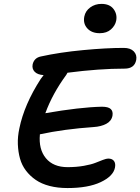

<svg xmlns="http://www.w3.org/2000/svg" viewBox="-20 -955 718 982"><path d="M490.2 -785.2Q449.2 -785.2 426.8 -809.6Q404.3 -834 411.1 -870.1Q417 -899.4 441.7 -917.2Q466.3 -935.1 499 -935.1Q541 -935.1 560.8 -908.7Q580.6 -882.3 574.2 -849.1Q569.3 -824.2 547.6 -804.7Q525.9 -785.2 490.2 -785.2ZM325.2 6.8Q274.9 6.8 233.6 -3.9Q192.4 -14.6 163.1 -34.7Q133.8 -54.7 112.8 -82.3Q91.8 -109.9 82.3 -144Q72.8 -178.2 71.3 -217.3Q69.8 -256.3 79.1 -298.8Q104 -420.4 188 -550.8Q190.4 -554.2 195.6 -560.8Q200.7 -567.4 203.1 -570.8Q171.9 -572.8 157.2 -588.1Q142.6 -603.5 147 -626Q154.8 -658.7 188 -666Q285.6 -687.5 404.8 -698.7Q523.9 -710 612.8 -710Q647 -710 664.1 -692.4Q681.2 -674.8 676.8 -648.9Q668.5 -604 617.2 -604Q487.3 -604 325.2 -583Q321.3 -574.7 318.8 -571.8Q248.5 -476.1 211.9 -376Q388.2 -406.7 501 -409.2Q534.2 -409.2 546.6 -397.2Q559.1 -385.3 555.2 -362.8Q549.8 -335.4 523.2 -321.5Q496.6 -307.6 459 -305.2Q309.1 -294.9 184.1 -268.1Q176.8 -191.9 214.6 -146Q252.4 -100.1 326.2 -100.1Q370.6 -100.1 408.9 -106.9Q447.3 -113.8 467.8 -122.1Q488.3 -130.4 506.3 -137.2Q524.4 -144 533.2 -144Q554.2 -144 563.2 -131.3Q572.3 -118.7 567.9 -97.2Q559.1 -53.7 494.9 -23.4Q430.7 6.8 325.2 6.8Z"/></svg>

Font: Shantell Sans Normal
Style: Italic
Weight: 500
Italic angle: -11.31°
Designer: Stephen Nixon, Anya Danilova, Shantell Martin
Foundry: Arrow Type
Version: Version 1.006;[559af2be0]